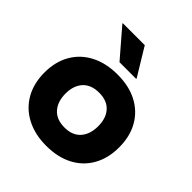

<svg xmlns="http://www.w3.org/2000/svg" viewBox="-198 -847 989 989"><g transform="rotate(45 296.0 -353.0)"><path d="M296.7 10Q214.2 10 152.5 -22.1Q90.8 -54.2 57.1 -112.9Q23.3 -171.7 23.3 -250.8Q23.3 -330 57.1 -388.3Q90.8 -446.7 152.5 -478.3Q214.2 -510 297.5 -510Q380.8 -510 441.2 -478.3Q501.7 -446.7 535 -388.3Q568.3 -330 568.3 -250Q568.3 -170.8 535 -112.1Q501.7 -53.3 440.8 -21.7Q380 10 296.7 10ZM296.7 -123.3Q354.2 -123.3 384.6 -157.9Q415 -192.5 415 -250.8Q415 -309.2 384.6 -342.9Q354.2 -376.7 296.7 -376.7Q238.3 -376.7 207.5 -342.9Q176.7 -309.2 176.7 -250.8Q176.7 -192.5 207.5 -157.9Q238.3 -123.3 296.7 -123.3ZM259.2 -561.7 129.2 -712.5V-715.8H289.2L380.8 -565V-561.7Z"/></g></svg>

Font: Funnel Display ExtraBold
Style: Regular
Weight: 800
Designer: NORD ID, Kristian Moeller
Foundry: Dicotype
Version: Version 1.000